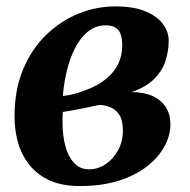

<svg xmlns="http://www.w3.org/2000/svg" viewBox="-20 -584 608 614"><path d="M235.5 11Q179 11 139.5 -6.8Q100 -24.5 74.8 -55.8Q49.5 -87 38 -127Q26.5 -167 26.5 -211.5Q26.5 -297.5 54.2 -363Q82 -428.5 128.5 -473.2Q175 -518 232 -540.8Q289 -563.5 348 -563.5Q408 -563.5 445.8 -547.5Q483.5 -531.5 501.5 -506.5Q519.5 -481.5 519.5 -453.5Q519.5 -422 509.5 -390.2Q499.5 -358.5 473.5 -332Q447.5 -305.5 400.5 -289.5Q440.5 -289.5 468.2 -276.8Q496 -264 510.5 -241Q525 -218 525 -186.5Q525 -151 506.2 -116.2Q487.5 -81.5 450.8 -52.5Q414 -23.5 359.8 -6.2Q305.5 11 235.5 11ZM265 -42.5Q292.5 -42.5 317 -58.5Q341.5 -74.5 357.2 -102.8Q373 -131 373 -167.5Q373 -198 362.5 -215.2Q352 -232.5 335.2 -240Q318.5 -247.5 298.5 -248.5Q290 -247 280.8 -245Q271.5 -243 261.2 -240.8Q251 -238.5 240 -236.5Q225.5 -233.5 211 -231Q196.5 -228.5 181 -226Q180 -217.5 180 -208.2Q180 -199 180 -190Q180 -150.5 189 -117Q198 -83.5 216.8 -63Q235.5 -42.5 265 -42.5ZM181 -277Q194.5 -278.5 207 -281.2Q219.5 -284 231.2 -287.8Q243 -291.5 254.5 -296Q292.5 -310 318.5 -331Q344.5 -352 357.8 -379.2Q371 -406.5 371 -439Q371 -473 358.2 -488Q345.5 -503 318.5 -503Q286 -503 261.2 -483Q236.5 -463 219.8 -429.8Q203 -396.5 193.5 -356.5Q184 -316.5 181 -277Z"/></svg>

Font: Merriweather 36pt ExtraBold
Style: Italic
Weight: 800
Italic angle: -7.8°
Version: Version 2.101